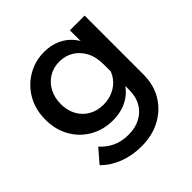

<svg xmlns="http://www.w3.org/2000/svg" viewBox="-190 -665 1025 1025"><g transform="rotate(-45 322.5 -152.5)"><path d="M583 -55Q583 24 547 83.5Q511 143 448.5 176.5Q386 210 305 210Q234 210 174 186.5Q114 163 75 122L140 47Q169 80 208.5 98.5Q248 117 300 117Q352 117 390.5 96Q429 75 450 38Q471 1 471 -50V-242Q471 -301 449 -340.5Q427 -380 392 -400.5Q357 -421 314 -421Q268 -421 233 -399Q198 -377 178.5 -339.5Q159 -302 159 -255Q159 -207 179 -170Q199 -133 235 -112Q271 -91 319 -91Q360 -91 394.5 -107.5Q429 -124 451.5 -154Q474 -184 479 -223L503 -205Q508 -146 482.5 -98.5Q457 -51 408.5 -23.5Q360 4 295 4Q224 4 166.5 -28.5Q109 -61 75.5 -119.5Q42 -178 42 -254Q42 -331 76 -389.5Q110 -448 167 -481.5Q224 -515 293 -515Q346 -515 388.5 -495Q431 -475 459.5 -437Q488 -399 496 -345H472V-499H583Z"/></g></svg>

Font: Wix Madefor Display SemiBold
Style: Regular
Weight: 600
Designer: Dalton Maag Ltd
Foundry: Dalton Maag Ltd
Version: Version 3.100